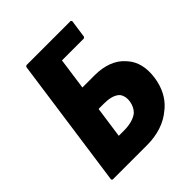

<svg xmlns="http://www.w3.org/2000/svg" viewBox="-232 -1021 1183 1183"><g transform="rotate(-45 359.5 -430.0)"><path d="M314 -362H360C404 -362 444 -354 468 -329C480 -314 487 -290 483 -260C479 -230 466 -206 449 -190C419 -166 375 -157 331 -157H285ZM190 -867 182 -860 61 0 67 7H368C456 7 536 -18 594 -69L603 -76C651 -118 683 -177 694 -254C705 -333 689 -396 650 -441L649 -442L643 -449C599 -500 529 -526 443 -526H337L366 -733H557L565 -740L582 -860L576 -867Z"/></g></svg>

Font: Hussar Woodtype
Style: BlkObl
Weight: 900
Foundry: Cannot Into Space Fonts
Version: Version 1.07